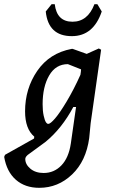

<svg xmlns="http://www.w3.org/2000/svg" viewBox="-76 -701 546 919"><path d="M390 -681 411 -646Q371 -528 268 -528Q155 -528 143 -646L171 -681H186Q196 -597 271 -597Q344 -597 376 -681ZM272 -467 339 -443 397 -469 408 -463 358 -112 351 -40Q336 70 269 134Q202 198 112 198Q44 198 0 159.5Q-44 121 -56 50L-52 40L87 -38L88 -47Q44 -84 44 -168Q44 -277 102.5 -362Q161 -447 267 -467ZM128 -202Q128 -170 133 -147.5Q138 -125 143.5 -116.5Q149 -108 155 -108Q165 -108 187.5 -134Q210 -160 243.5 -216Q277 -272 309 -343L311 -357L312 -369L249 -394Q191 -394 159.5 -340Q128 -286 128 -202ZM133 127Q183 127 218 90.5Q253 54 263 -14L288 -189H275Q220 -86 142 -22L56 41Q45 51 45 60Q45 86 69.5 106.5Q94 127 133 127Z"/></svg>

Font: Alegreya Sans SC Medium
Style: Italic
Weight: 500
Italic angle: -7°
Designer: Juan Pablo del Peral
Foundry: Huerta Tipografica
Version: Version 2.007